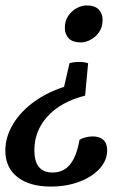

<svg xmlns="http://www.w3.org/2000/svg" viewBox="-51 -504 469 707"><path d="M240 -276Q259.5 -276 273.5 -271.2L262.4 -151.9Q173.8 -129.5 124.7 -76.1Q75.5 -22.6 75.5 49.5Q75.5 90.3 92.3 110.8Q109.1 131.3 142.4 131.3Q182.3 131.3 206.8 101.8Q231.2 72.3 241.7 10.8Q250 5.5 264 1.9Q277.9 -1.7 289.9 -1.7Q315.6 -1.7 329.6 11.2Q343.6 24 343.6 49.3Q343.6 86.5 315.9 117Q288.2 147.5 241 165.2Q193.8 183 136.4 183Q57.8 183 13.3 148.1Q-31.3 113.2 -31.3 50.7Q-31.3 -0.3 -2.4 -47.9Q26.5 -95.5 78.4 -132.1Q130.4 -168.6 199.2 -188.5L182.6 -174.3L204.9 -271.2Q212 -273.5 221.2 -274.8Q230.4 -276 240 -276ZM268.7 -484Q297.8 -484 312.3 -469.2Q326.8 -454.3 326.8 -430.7Q326.8 -404.5 314.2 -386.1Q301.6 -367.7 282.9 -357.8Q264.2 -347.8 246.8 -347.8Q216.7 -347.8 202.2 -362.6Q187.7 -377.4 187.7 -401.6Q187.7 -426.8 200.3 -445.5Q212.9 -464.1 231.6 -474.1Q250.3 -484 268.7 -484Z"/></svg>

Font: Petrona
Style: Italic
Weight: 400
Italic angle: -9°
Designer: Ringo R. Seeber
Foundry: Ringo R. Seeber
Version: Version 2.001; ttfautohint (v1.8.3)